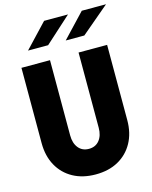

<svg xmlns="http://www.w3.org/2000/svg" viewBox="-136 -1018 885 1117"><g transform="rotate(-15 306.5 -459.5)"><path d="M300 11Q222 11 164 -21Q106 -53 74 -111Q42 -169 42 -247V-700H214V-247Q214 -200 237 -171.5Q260 -143 300 -143Q340 -143 363 -171.5Q386 -200 386 -247V-700H558V-247Q558 -169 526 -111Q494 -53 436.5 -21Q379 11 300 11ZM105 -787 240 -930H384L226 -787ZM332 -787 467 -930H613L444 -787Z"/></g></svg>

Font: Red Hat Mono
Style: Regular
Weight: 300
Monospace: yes
Designer: Pentagram, MCKL
Foundry: Pentagram, MCKL
Version: Version 1.023